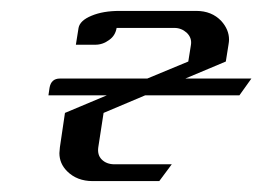

<svg xmlns="http://www.w3.org/2000/svg" viewBox="-20 -332 486 352"><path d="M68.8 -157.2 70.8 -170.9Q73.7 -188 89.8 -188H250L325.2 -219.2L330.1 -250Q332 -262.7 322.3 -272Q312.5 -280.8 299.8 -280.8H193.8Q191.4 -266.6 180.2 -258.8Q168.5 -250 154.8 -250H119.1L124 -280.8Q126.5 -294.4 147.9 -303.2Q168.9 -312 199.2 -312H339.8Q368.2 -312 385.7 -293.5Q399.9 -277.8 399.9 -259.3Q399.9 -255.9 398.9 -250L394 -219.2L319.8 -188H440.9L418.9 -157.2H246.1L169.9 -125L160.2 -62Q158.2 -47.9 166.5 -39.6Q175.3 -30.8 189.9 -30.8H294.9L272 0H149.9Q121.1 0 103 -18.1Q88.9 -32.2 88.9 -51.3Q88.9 -54.2 89.8 -62L99.1 -125L175.8 -157.2Z"/></svg>

Font: Hhenum
Style: Italic
Weight: 400
Designer: T. Christopher White
Version: Version 1.0